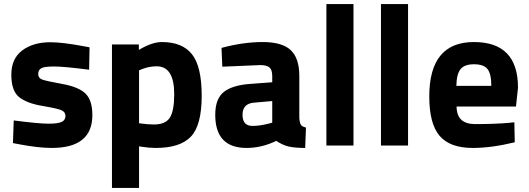

<svg xmlns="http://www.w3.org/2000/svg" viewBox="-20 -720 2617 950"><path d="M421 -375Q297 -391 247.5 -391Q198 -391 183.5 -382Q169 -373 169 -353.5Q169 -334 188.5 -326.5Q208 -319 288.5 -304.5Q369 -290 403 -257Q437 -224 437 -150Q437 12 236 12Q170 12 76 -6L44 -12L48 -124Q172 -108 220.5 -108Q269 -108 286.5 -117.5Q304 -127 304 -146Q304 -165 285.5 -174Q267 -183 189.5 -196Q112 -209 74 -240Q36 -271 36 -350.5Q36 -430 90 -470.5Q144 -511 229 -511Q288 -511 390 -492L423 -486Z M534 210V-500H667V-473Q732 -512 781 -512Q882 -512 930 -451.5Q978 -391 978 -246Q978 -101 925 -44.5Q872 12 751 12Q718 12 680 6L668 4V210ZM755 -392Q718 -392 680 -377L668 -372V-110Q713 -104 741 -104Q799 -104 820.5 -138Q842 -172 842 -254Q842 -392 755 -392Z M1461 -344V-136Q1463 -112 1469 -102.5Q1475 -93 1494 -89L1490 12Q1439 12 1408.5 5Q1378 -2 1347 -23Q1275 12 1200 12Q1045 12 1045 -152Q1045 -232 1088 -265.5Q1131 -299 1220 -305L1327 -313V-344Q1327 -375 1313 -386.5Q1299 -398 1268 -398L1080 -390L1076 -483Q1183 -512 1279.5 -512Q1376 -512 1418.5 -472Q1461 -432 1461 -344ZM1236 -212Q1180 -207 1180 -152Q1180 -97 1229 -97Q1267 -97 1312 -109L1327 -113V-220Z M1595 0V-700H1729V0Z M1865 0V-700H1999V0Z M2331 -106Q2424 -106 2497 -112L2525 -115L2527 -16Q2412 12 2319 12Q2206 12 2155 -48Q2104 -108 2104 -243Q2104 -512 2325 -512Q2543 -512 2543 -286L2533 -193H2239Q2240 -147 2263.5 -126.5Q2287 -106 2331 -106ZM2411 -295Q2411 -355 2392 -378.5Q2373 -402 2325.5 -402Q2278 -402 2258.5 -377.5Q2239 -353 2238 -295Z"/></svg>

Font: Titillium Web
Style: Bold
Weight: 700
Version: Version 1.001;PS 57.000;hotconv 1.0.70;makeotf.lib2.5.55311